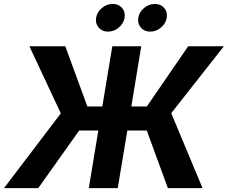

<svg xmlns="http://www.w3.org/2000/svg" viewBox="-41 -965 1168 985"><path d="M683.6 -727.5 632.8 -418.9H712.4L924.3 -727.5H1107.4L837.4 -384.3L998 0H820.3L711.9 -295.4H612.3L563 0H414.6L463.4 -295.4H365.2L155.3 0H-20.5L271 -383.3L109.9 -727.5H293.9L407.2 -418.9H483.9L535.2 -727.5ZM513.2 -802.7Q482.9 -802.7 465.1 -823.7Q447.3 -844.7 452.1 -874Q457 -903.3 481.9 -924.1Q506.8 -944.8 537.1 -944.8Q567.4 -944.8 585.2 -924.1Q603 -903.3 598.1 -874Q593.3 -844.7 568.4 -823.7Q543.5 -802.7 513.2 -802.7ZM729.5 -802.7Q699.2 -802.7 681.4 -823.7Q663.6 -844.7 668.5 -874Q673.3 -903.3 698.2 -924.1Q723.1 -944.8 753.4 -944.8Q783.7 -944.8 801.5 -924.1Q819.3 -903.3 814.5 -874Q809.6 -844.7 784.7 -823.7Q759.8 -802.7 729.5 -802.7Z"/></svg>

Font: Inter
Style: Bold Italic
Weight: 700
Italic angle: -9.39999°
Designer: Rasmus Andersson
Foundry: rsms
Version: Version 4.001;git-9221beed3